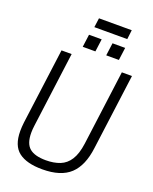

<svg xmlns="http://www.w3.org/2000/svg" viewBox="-191 -1169 1020 1283"><g transform="rotate(20 319.5 -528.0)"><path d="M517 -1001ZM509 -1001H275L284 -1067H517ZM516 -851ZM337 -851H247L259 -941H349ZM504 -851H414L426 -941H516ZM272 11Q161 11 104 -32.5Q47 -76 47 -180Q47 -208 51 -242L122 -780H194L124 -247Q120 -218 120 -194Q120 -117 157.5 -85.5Q195 -54 274 -54Q331 -54 374 -71Q417 -88 444 -130.5Q471 -173 481 -247L551 -780H623L552 -242Q536 -113 470 -51Q404 11 272 11Z"/></g></svg>

Font: Tanohe Sans
Style: Italic
Weight: 400
Designer: Village Type and Design LLC & Cristiano Sobral
Foundry: Cooper Hewitt Smithsonian Design Museum
Version: Version 1.00;September 29, 2021;FontCreator 13.0.0.2655 64-b